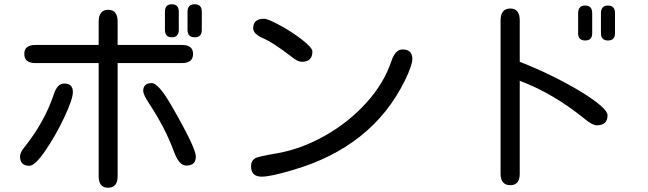

<svg xmlns="http://www.w3.org/2000/svg" viewBox="-20 -804 3040 901"><path d="M94 -551Q94 -593 146 -593H443V-702Q443 -758 488 -758Q532 -758 532 -702V-593H834Q886 -593 886 -551Q886 -508 834 -508H532V23Q532 77 487 77Q443 77 443 23V-508H146Q94 -508 94 -551ZM96 -115Q189 -232 232 -360Q248 -412 282 -412Q322 -412 322 -372Q322 -339 281.5 -253Q241 -167 192.5 -96.5Q144 -26 118 -26Q74 -26 74 -70Q74 -89 96 -115ZM692 -414Q723 -414 782 -313Q899 -111 899 -69Q899 -27 854 -27Q820 -27 796 -93Q756 -203 678 -321Q652 -361 652 -377Q652 -414 692 -414ZM754 -749Q754 -784 786 -784Q819 -784 819 -749V-664Q819 -629 786 -629Q754 -629 754 -664ZM860 -749Q860 -784 894 -784Q927 -784 927 -749V-664Q927 -629 894 -629Q860 -629 860 -664Z M1446 -562Q1446 -514 1396 -514Q1379 -514 1353 -534Q1262 -605 1209 -627Q1168 -647 1168 -671Q1168 -716 1219 -716Q1237 -716 1294 -685Q1351 -654 1398.5 -617Q1446 -580 1446 -562ZM1177 -61Q1188 -69 1282 -85Q1395 -105 1505.5 -167.5Q1616 -230 1699 -321.5Q1782 -413 1817 -518Q1835 -572 1869 -572Q1915 -572 1915 -527Q1915 -498 1880 -426Q1726 -113 1350 -5Q1250 25 1208 25Q1158 25 1158 -24Q1158 -49 1177 -61Z M2704 -375Q2831 -297 2831 -263Q2831 -216 2781 -216Q2760 -216 2725 -245Q2578 -365 2419 -425V11Q2419 65 2375 65Q2329 65 2329 11V-708Q2329 -764 2375 -764Q2419 -764 2419 -708V-514Q2572 -454 2704 -375ZM2693 -742Q2693 -778 2726 -778Q2759 -778 2759 -742V-648Q2759 -614 2726 -614Q2693 -614 2693 -648ZM2800 -742Q2800 -778 2833 -778Q2866 -778 2866 -742V-648Q2866 -614 2833 -614Q2800 -614 2800 -648Z"/></svg>

Font: 寒蝉全圆体
Style: Regular
Weight: 400
Designer: Warren2060
      Designed by Motoya company      

      [Varela Round]
      Joe Prince(Latin component); Avraham Cornf
Foundry: ChillType
Version: Version 3.200